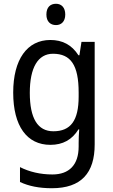

<svg xmlns="http://www.w3.org/2000/svg" viewBox="-20 -758 599 1018"><path d="M277 -738C247 -738 226 -720 226 -681C226 -644 247 -625 277 -625C305 -625 326 -644 326 -681C326 -719 305 -738 277 -738ZM247 -546C124 -546 50 -443 50 -267C50 -89 123 10 247 10C313 10 362 -17 396 -72H400C398 -53 397 -18 397 0V19C397 117 346 167 258 167C194 167 135 153 86 128V207C133 229 188 240 255 240C411 240 482 159 482 8V-536H412L401 -465H396C360 -521 310 -546 247 -546ZM261 -473C355 -473 397 -413 397 -268V-246C397 -119 355 -62 263 -62C180 -62 138 -130 138 -266C138 -399 181 -473 261 -473Z"/></svg>

Font: Noto Sans Georgian SemiCondensed
Style: Regular
Weight: 400
Width: 4
Designer: Monotype Design Team, Akaki Razmadze
Foundry: Google LLC
Version: Version 2.005